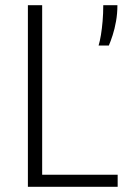

<svg xmlns="http://www.w3.org/2000/svg" viewBox="-20 -720 540 740"><path d="M87.5 0V-700H142.5V-46.5H433.5V0ZM360 -544.5Q365 -561 369 -585.2Q373 -609.5 375.5 -639Q378 -668.5 378 -700H432.5Q432.5 -667.5 427.2 -638Q422 -608.5 414.2 -584.5Q406.5 -560.5 399.5 -544.5Z"/></svg>

Font: Trispace Thin ExtraLight
Style: Regular
Weight: 250
Version: Version 1.210